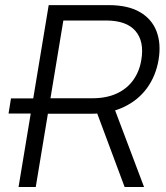

<svg xmlns="http://www.w3.org/2000/svg" viewBox="-20 -748 665 768"><path d="M139.6 -293.9H14.2L23.9 -354.5H149.4ZM54.2 0 174.8 -727.5H415Q491.7 -727.5 539.6 -699.7Q587.4 -671.9 606.2 -622.6Q625 -573.2 614.3 -508.8Q603.5 -444.8 568.4 -396.2Q533.2 -347.7 476.1 -320.3Q418.9 -293 343.3 -293H140.6L150.9 -355H350.1Q405.8 -355 447 -374Q488.3 -393.1 513.2 -428Q538.1 -462.9 545.4 -509.3Q557.6 -582.5 521.7 -624.3Q485.8 -666 403.8 -666H233.4L123 0ZM478.5 0 356 -328.6H432.1L556.2 0Z"/></svg>

Font: Inter 17pt Light
Style: Italic
Weight: 300
Italic angle: -9.3988°
Version: Version 4.001;git-66647c0bb